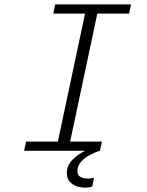

<svg xmlns="http://www.w3.org/2000/svg" viewBox="-20 -688 672 876"><path d="M90 0 99 -42H244L368 -626H223L232 -668H578L569 -626H424L300 -42H445L436 0Q414 6 390 19Q366 32 349.5 50.5Q333 69 333 92Q333 112 347.5 119.5Q362 127 384 127Q388 127 396 125.5Q404 124 409 123L401 163Q391 166 383.5 167Q376 168 369 168Q347 168 328 161Q309 154 297 139.5Q285 125 285 103Q285 66 310.5 41Q336 16 368 0Z"/></svg>

Font: Atkinson Hyperlegible Mono ExtraLight
Style: Italic
Weight: 200
Italic angle: -12°
Monospace: yes
Designer: Elliott Scott, Megan Eiswerth, Linus Boman, Theodore Petrosky, Letters from Sweden
Foundry: Applied Design Works, Letters from Sweden
Version: Version 2.001